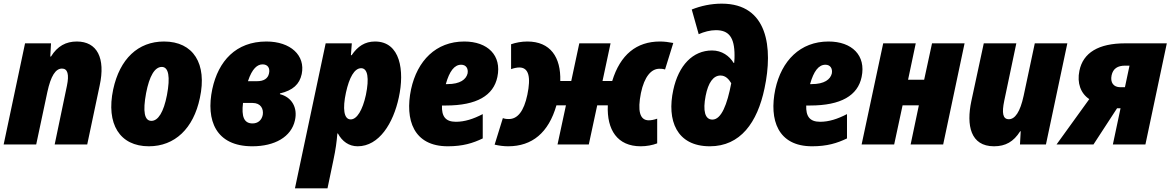

<svg xmlns="http://www.w3.org/2000/svg" viewBox="-23 -790 6401 1050"><path d="M-3 0H175L236 -287C255 -375 281 -415 316 -415C347 -415 356 -383 343 -321L276 0H454L522 -322C555 -473 508 -563 397 -563C338 -563 291 -538 256 -481H252L256 -553H114Z M791 10C933 10 1035 -87 1070 -254C1111 -442 1034 -563 874 -563C732 -563 632 -468 596 -301C556 -112 632 10 791 10ZM805 -129C767 -129 757 -179 776 -281C794 -374 823 -424 862 -424C899 -424 909 -370 890 -270C872 -177 842 -129 805 -129Z M1357 10C1479 10 1570 -41 1590 -132C1606 -202 1572 -259 1508 -275V-279C1579 -296 1615 -329 1627 -385C1648 -487 1566 -563 1434 -563C1267 -563 1171 -456 1138 -303C1102 -132 1157 10 1357 10ZM1413 -438C1441 -438 1455 -418 1448 -388C1442 -360 1419 -346 1383 -346H1333C1356 -416 1385 -438 1413 -438ZM1358 -115C1311 -115 1297 -153 1306 -227H1358C1404 -227 1419 -194 1414 -162C1408 -132 1387 -115 1358 -115Z M1590 240H1768L1800 87C1813 26 1818 -13 1822 -60H1825C1848 -17 1885 10 1933 10C2050 10 2128 -116 2158 -257C2190 -403 2167 -563 2028 -563C1973 -563 1933 -537 1900 -488H1896L1901 -553H1758ZM1895 -137C1857 -137 1850 -196 1869 -284C1887 -366 1915 -417 1952 -417C1988 -417 1997 -363 1978 -271C1960 -188 1929 -137 1895 -137Z M2426 10C2508 10 2563 -7 2617 -33V-166C2565 -139 2518 -124 2470 -124C2412 -124 2392 -155 2394 -213H2415C2585 -213 2676 -268 2697 -369C2722 -487 2644 -563 2516 -563C2361 -563 2259 -458 2225 -302C2190 -134 2239 10 2426 10ZM2499 -436C2526 -436 2539 -415 2534 -388C2526 -356 2494 -330 2424 -330H2415C2435 -401 2462 -436 2499 -436Z M2756 10C2887 10 2977 -64 3020 -214H3072L3026 0H3197L3243 -214H3301C3295 -80 3353 10 3481 10C3513 10 3545 4 3571 -6V-141C3554 -135 3538 -132 3525 -132C3475 -132 3463 -185 3482 -281C3501 -372 3539 -414 3583 -414C3592 -414 3601 -414 3614 -410L3659 -555C3634 -560 3609 -563 3586 -563C3458 -563 3369 -491 3325 -347H3272L3316 -553H3145L3101 -347H3041C3045 -477 2987 -563 2861 -563C2829 -563 2798 -557 2772 -548V-412C2789 -418 2805 -421 2817 -421C2869 -421 2881 -368 2861 -272C2842 -181 2807 -139 2760 -139C2750 -139 2741 -139 2727 -144L2682 1C2707 7 2733 10 2756 10Z M3859 10C4026 10 4119 -120 4158 -307C4205 -528 4177 -770 3924 -770C3866 -770 3810 -758 3760 -738L3798 -603C3827 -616 3861 -625 3892 -625C3962 -625 3994 -587 3994 -487C3994 -478 3994 -463 3992 -446H3989C3966 -484 3925 -514 3871 -514C3766 -514 3688 -433 3659 -298C3623 -133 3676 10 3859 10ZM3873 -136C3832 -136 3820 -184 3836 -266C3850 -338 3878 -377 3917 -377C3946 -377 3963 -356 3976 -335C3954 -219 3922 -136 3873 -136Z M4418 10C4500 10 4555 -7 4609 -33V-166C4557 -139 4510 -124 4462 -124C4404 -124 4384 -155 4386 -213H4407C4577 -213 4668 -268 4689 -369C4714 -487 4636 -563 4508 -563C4353 -563 4251 -458 4217 -302C4182 -134 4231 10 4418 10ZM4491 -436C4518 -436 4531 -415 4526 -388C4518 -356 4486 -330 4416 -330H4407C4427 -401 4454 -436 4491 -436Z M4689 0H4867L4913 -214H5002L4957 0H5135L5252 -553H5074L5031 -354H4943L4985 -553H4807Z M5413 10C5476 10 5520 -15 5556 -72H5559L5555 0H5697L5814 -553H5636L5575 -266C5556 -178 5528 -138 5494 -138C5461 -138 5455 -172 5469 -239L5535 -553H5357L5289 -237C5261 -105 5284 10 5413 10Z M5755 0H5957L6086 -198H6105L6063 0H6241L6358 -553H6130C5985 -553 5900 -502 5880 -403C5866 -336 5887 -279 5934 -248ZM6104 -313C6066 -313 6048 -339 6056 -378C6064 -415 6089 -431 6130 -431H6154L6129 -313Z"/></svg>

Font: Noto Sans SemiCondensed Black
Style: Italic
Weight: 900
Width: 4
Italic angle: -12°
Designer: Monotype Design Team
Foundry: Monotype Imaging Inc.
Version: Version 2.013